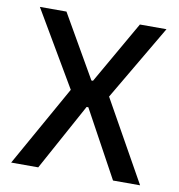

<svg xmlns="http://www.w3.org/2000/svg" viewBox="-74 -707 723 775"><g transform="rotate(10 287.0 -319.5)"><path d="M22.5 0 215 -342.5V-320L27.5 -639H136.5L284 -382.5H290.5L437.5 -639H546.5L359 -320V-342.5L551 0H440L290.5 -274H283.5L133.5 0Z"/></g></svg>

Font: Anek Odia Medium
Style: Regular
Weight: 500
Designer: Yesha Goshar & Mahesh Sahu (Odia), Yesha Goshar (Latin)
Foundry: Ek Type
Version: Version 1.003